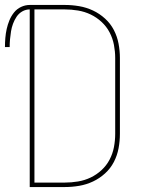

<svg xmlns="http://www.w3.org/2000/svg" viewBox="-48 -755 568 775"><path d="M72 0V-717Q56 -717 42 -709Q28 -701 19 -687.5Q10 -674 4.5 -659Q-1 -644 -3.5 -628.5Q-6 -613 -7.5 -597Q-9 -581 -9 -565H-28Q-28 -583 -26.5 -601.5Q-25 -620 -21 -638Q-17 -656 -10 -673Q-3 -690 8.5 -704.5Q20 -719 37 -727Q54 -735 72 -735H214Q243 -735 272 -730Q301 -725 327.5 -712.5Q354 -700 376 -680Q398 -660 411.5 -634Q425 -608 430.5 -579Q436 -550 436 -521V-215Q436 -185 430.5 -156Q425 -127 411.5 -101Q398 -75 376 -55Q354 -35 327.5 -22.5Q301 -10 272 -5Q243 0 213 0ZM91 -18H213Q240 -18 267 -22.5Q294 -27 318 -38.5Q342 -50 362 -68.5Q382 -87 394.5 -111Q407 -135 412 -161.5Q417 -188 417 -215V-521Q417 -547 412 -573.5Q407 -600 394.5 -624Q382 -648 362 -666.5Q342 -685 318 -696.5Q294 -708 267 -712.5Q240 -717 213 -717H91Z"/></svg>

Font: Iosevka Curly Thin
Style: Regular
Weight: 100
Monospace: yes
Designer: Belleve Invis
Foundry: Belleve Invis
Version: Version 22.1.2; ttfautohint (v1.8.4)